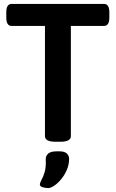

<svg xmlns="http://www.w3.org/2000/svg" viewBox="-20 -720 589 978"><path d="M262 2Q209 2 209 -27V-588H39Q12 -588 12 -631V-657Q12 -700 39 -700H510Q537 -700 537 -657V-631Q537 -588 510 -588H341V-27Q341 2 288 2ZM226 238Q213 238 198 234Q183 230 183 219Q184 209 192.5 194Q201 179 208 154.5Q215 130 213 91Q213 73 226 62Q239 51 267 51H285Q309 51 320.5 62Q332 73 332 89Q332 118 320.5 145Q309 172 291.5 193Q274 214 256 226Q238 238 226 238Z"/></svg>

Font: Asap SemiBold
Style: Regular
Weight: 600
Designer: Pablo Cosgaya
Foundry: Omnibus-Type
Version: Version 3.001; ttfautohint (v1.8.3)